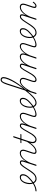

<svg xmlns="http://www.w3.org/2000/svg" viewBox="2294 -3636 1192 6156"><g transform="rotate(-90 2890.0 -558.0)"><path d="M-158 17Q-165 17 -167 11.5Q-169 6 -167.5 -0.5Q-166 -7 -161 -12.5Q-156 -18 -147 -18Q-92 -18 -32.5 -40.5Q27 -63 85.5 -100.5Q144 -138 194 -184Q241 -223 274.5 -261.5Q308 -300 326 -339Q344 -378 344 -417Q344 -449 328 -467Q312 -485 279 -485Q270 -485 266.5 -490Q263 -495 264 -502Q265 -509 271 -514Q277 -519 286 -519Q322 -519 343 -506.5Q364 -494 373.5 -471.5Q383 -449 383 -419Q383 -375 363 -331.5Q343 -288 304.5 -244.5Q266 -201 212 -156Q156 -107 93 -68Q30 -29 -34 -6Q-98 17 -158 17Z M231 18Q203 18 177.5 7.5Q152 -3 131 -22.5Q110 -42 95 -69Q80 -96 72.5 -130Q65 -164 65 -203Q65 -254 78.5 -309Q92 -364 120 -411.5Q148 -459 189.5 -489Q231 -519 287 -519Q295 -519 299 -514Q303 -509 301.5 -502Q300 -495 294 -490Q288 -485 279 -485Q242 -485 213.5 -466.5Q185 -448 163.5 -417Q142 -386 128.5 -348.5Q115 -311 107.5 -273Q100 -235 100 -203Q100 -162 110.5 -127.5Q121 -93 139 -68Q157 -43 182 -30Q207 -17 238 -17Q281 -17 318 -35Q355 -53 390 -90.5Q425 -128 464 -185Q503 -242 552 -320Q591 -382 620.5 -421.5Q650 -461 673 -481.5Q696 -502 717 -509.5Q738 -517 760 -517Q769 -517 773 -512Q777 -507 775.5 -500Q774 -493 768 -488Q762 -483 753 -483Q740 -483 724.5 -475.5Q709 -468 689 -449Q669 -430 643.5 -396Q618 -362 584 -309Q533 -225 491 -164Q449 -103 409.5 -62.5Q370 -22 327 -2Q284 18 231 18Z M1106 17Q1084 17 1066.5 8.5Q1049 0 1040.5 -17Q1032 -34 1033 -60.5Q1034 -87 1046 -124L1118 -340Q1133 -388 1131.5 -420Q1130 -452 1110.5 -468.5Q1091 -485 1054 -485Q1023 -485 986.5 -470.5Q950 -456 910 -422.5Q870 -389 829.5 -331Q789 -273 750 -184L690 0Q688 8 683.5 11.5Q679 15 668 15Q658 15 653 11Q648 7 650 0L777 -389Q793 -438 787.5 -460.5Q782 -483 754 -483Q745 -483 741 -488Q737 -493 738.5 -500Q740 -507 745.5 -512Q751 -517 760 -517Q781 -517 796 -510Q811 -503 819.5 -489Q828 -475 829 -455Q830 -435 822 -407L794 -318Q829 -378 865 -417Q901 -456 935.5 -478.5Q970 -501 1001 -510Q1032 -519 1057 -519Q1100 -519 1129.5 -500.5Q1159 -482 1167.5 -442Q1176 -402 1155 -336L1083 -119Q1065 -69 1072.5 -43.5Q1080 -18 1118 -18Q1125 -18 1128 -12.5Q1131 -7 1129.5 -0.5Q1128 6 1122.5 11.5Q1117 17 1106 17Z M1106 17Q1097 17 1093 11.5Q1089 6 1090.5 -0.5Q1092 -7 1099 -12.5Q1106 -18 1118 -18Q1148 -18 1183 -33.5Q1218 -49 1257.5 -82.5Q1297 -116 1340 -169.5Q1383 -223 1430 -299Q1437 -310 1444 -308Q1451 -306 1454 -298Q1457 -290 1450 -281Q1400 -198 1354 -141.5Q1308 -85 1266 -50.5Q1224 -16 1184 0.5Q1144 17 1106 17Z M1496 17Q1456 17 1429 1Q1402 -15 1388.5 -45.5Q1375 -76 1377.5 -119Q1380 -162 1398 -217L1480 -468H1389Q1380 -468 1378 -472.5Q1376 -477 1379 -485Q1382 -493 1386 -496.5Q1390 -500 1400 -500H1491L1561 -715Q1564 -723 1569 -726.5Q1574 -730 1585 -730Q1595 -730 1599.5 -726Q1604 -722 1601 -714L1531 -500H1659Q1670 -500 1671 -496Q1672 -492 1670 -484Q1667 -474 1662.5 -471Q1658 -468 1648 -468H1520L1439 -224Q1421 -167 1418 -128Q1415 -89 1425 -64.5Q1435 -40 1455 -29Q1475 -18 1504 -18Q1512 -18 1515.5 -12.5Q1519 -7 1518.5 -0.5Q1518 6 1512.5 11.5Q1507 17 1496 17Z M1493 17Q1484 17 1480 11.5Q1476 6 1477.5 -0.5Q1479 -7 1485.5 -12.5Q1492 -18 1504 -18Q1521 -18 1544 -30Q1567 -42 1594 -69Q1621 -96 1653 -142.5Q1685 -189 1722 -259Q1766 -340 1796.5 -390.5Q1827 -441 1851 -469Q1875 -497 1896.5 -507Q1918 -517 1943 -517Q1954 -517 1956 -512Q1958 -507 1955.5 -500Q1953 -493 1948 -488Q1943 -483 1938 -483Q1921 -483 1904.5 -473.5Q1888 -464 1868 -439Q1848 -414 1820.5 -368Q1793 -322 1754 -249Q1714 -174 1679.5 -122.5Q1645 -71 1613.5 -41Q1582 -11 1552.5 3Q1523 17 1493 17Z M2290 17Q2268 17 2250.5 8.5Q2233 0 2224.5 -17Q2216 -34 2217 -60.5Q2218 -87 2230 -124L2302 -340Q2317 -388 2315.5 -420Q2314 -452 2294.5 -468.5Q2275 -485 2238 -485Q2207 -485 2170.5 -470.5Q2134 -456 2094 -422.5Q2054 -389 2013.5 -331Q1973 -273 1934 -184L1874 0Q1872 8 1867.5 11.5Q1863 15 1852 15Q1842 15 1837 11Q1832 7 1834 0L1961 -389Q1977 -438 1971.5 -460.5Q1966 -483 1938 -483Q1929 -483 1925 -488Q1921 -493 1922.5 -500Q1924 -507 1929.5 -512Q1935 -517 1944 -517Q1965 -517 1980 -510Q1995 -503 2003.5 -489Q2012 -475 2013 -455Q2014 -435 2006 -407L1978 -318Q2013 -378 2049 -417Q2085 -456 2119.5 -478.5Q2154 -501 2185 -510Q2216 -519 2241 -519Q2284 -519 2313.5 -500.5Q2343 -482 2351.5 -442Q2360 -402 2339 -336L2267 -119Q2249 -69 2256.5 -43.5Q2264 -18 2302 -18Q2309 -18 2312 -12.5Q2315 -7 2313.5 -0.5Q2312 6 2306.5 11.5Q2301 17 2290 17Z M2289 17Q2280 17 2277 11.5Q2274 6 2276.5 -0.5Q2279 -7 2286 -12.5Q2293 -18 2302 -18Q2350 -18 2412.5 -40.5Q2475 -63 2544 -109Q2549 -112 2554 -110Q2559 -108 2562 -102.5Q2565 -97 2564 -91Q2563 -85 2557 -81Q2506 -48 2457.5 -26.5Q2409 -5 2366 6Q2323 17 2289 17Z M2541 -106Q2569 -123 2596 -143.5Q2623 -164 2647 -187Q2692 -226 2725 -263.5Q2758 -301 2775.5 -339.5Q2793 -378 2793 -417Q2793 -449 2777 -467Q2761 -485 2728 -485Q2719 -485 2715.5 -490Q2712 -495 2713 -502Q2714 -509 2720 -514Q2726 -519 2735 -519Q2771 -519 2792 -506.5Q2813 -494 2822.5 -471.5Q2832 -449 2832 -419Q2832 -376 2812.5 -333.5Q2793 -291 2756 -248.5Q2719 -206 2666 -162Q2641 -138 2613 -117Q2585 -96 2556 -77Z M2667 18Q2631 18 2602.5 2.5Q2574 -13 2554 -41.5Q2534 -70 2523.5 -108Q2513 -146 2513 -192Q2513 -236 2521.5 -281.5Q2530 -327 2548 -369.5Q2566 -412 2593 -445.5Q2620 -479 2655.5 -499Q2691 -519 2735 -519Q2744 -519 2748 -514Q2752 -509 2750.5 -502Q2749 -495 2743 -490Q2737 -485 2728 -485Q2691 -485 2662 -466.5Q2633 -448 2611.5 -416.5Q2590 -385 2576 -346Q2562 -307 2555 -267.5Q2548 -228 2548 -194Q2548 -154 2557 -122Q2566 -90 2581.5 -66.5Q2597 -43 2620.5 -30Q2644 -17 2672 -17Q2709 -17 2751 -37Q2793 -57 2841.5 -98.5Q2890 -140 2948 -204.5Q3006 -269 3074 -358Q3080 -367 3086 -363.5Q3092 -360 3093.5 -350.5Q3095 -341 3087 -329Q3018 -238 2959.5 -172.5Q2901 -107 2850.5 -64.5Q2800 -22 2755 -2Q2710 18 2667 18Z M3409 17Q3386 17 3369.5 8.5Q3353 0 3344 -17.5Q3335 -35 3336 -61Q3337 -87 3348 -124L3421 -340Q3436 -388 3434.5 -420Q3433 -452 3414 -468.5Q3395 -485 3356 -485Q3324 -485 3288.5 -467Q3253 -449 3214.5 -411.5Q3176 -374 3133.5 -312.5Q3091 -251 3043 -161L3037 -197Q3083 -287 3128 -349Q3173 -411 3215 -448Q3257 -485 3294.5 -502Q3332 -519 3364 -519Q3405 -519 3434 -500.5Q3463 -482 3471.5 -442Q3480 -402 3458 -336L3385 -121Q3369 -70 3375.5 -44Q3382 -18 3421 -18Q3428 -18 3431.5 -12.5Q3435 -7 3433.5 -0.5Q3432 6 3426 11.5Q3420 17 3409 17ZM2969 15Q2959 15 2955 11Q2951 7 2953 0L3258 -940Q3291 -1041 3327 -1087.5Q3363 -1134 3411 -1134Q3440 -1134 3458.5 -1122.5Q3477 -1111 3487 -1090Q3497 -1069 3497 -1039Q3497 -1011 3487.5 -972.5Q3478 -934 3459.5 -888Q3441 -842 3415.5 -790.5Q3390 -739 3356.5 -683.5Q3323 -628 3283 -570.5Q3243 -513 3198 -454.5Q3153 -396 3102 -338L2992 0Q2989 8 2984 11.5Q2979 15 2969 15ZM3123 -405Q3172 -466 3216 -528.5Q3260 -591 3297.5 -651.5Q3335 -712 3364.5 -769Q3394 -826 3415 -876.5Q3436 -927 3447.5 -968.5Q3459 -1010 3459 -1038Q3459 -1058 3453.5 -1071.5Q3448 -1085 3436.5 -1092Q3425 -1099 3410 -1099Q3387 -1099 3367.5 -1081.5Q3348 -1064 3330.5 -1027Q3313 -990 3293 -929Z M3410 17Q3401 17 3397 11.5Q3393 6 3394.5 -0.5Q3396 -7 3402.5 -12.5Q3409 -18 3421 -18Q3438 -18 3461 -30Q3484 -42 3511 -69Q3538 -96 3570 -142.5Q3602 -189 3639 -259Q3683 -340 3713.5 -390.5Q3744 -441 3768 -469Q3792 -497 3813.5 -507Q3835 -517 3860 -517Q3871 -517 3873 -512Q3875 -507 3872.5 -500Q3870 -493 3865 -488Q3860 -483 3855 -483Q3838 -483 3821.5 -473.5Q3805 -464 3785 -439Q3765 -414 3737.5 -368Q3710 -322 3671 -249Q3631 -174 3596.5 -122.5Q3562 -71 3530.5 -41Q3499 -11 3469.5 3Q3440 17 3410 17Z M3768 15Q3758 15 3753 11Q3748 7 3750 -1L3877 -389Q3893 -438 3887.5 -460.5Q3882 -483 3854 -483Q3846 -483 3842.5 -488Q3839 -493 3840 -500Q3841 -507 3846.5 -512Q3852 -517 3860 -517Q3880 -517 3894.5 -510.5Q3909 -504 3918.5 -490.5Q3928 -477 3929 -456.5Q3930 -436 3922 -406L3894 -321Q3929 -379 3964 -417.5Q3999 -456 4032.5 -478.5Q4066 -501 4096 -510Q4126 -519 4150 -519Q4191 -519 4219 -500.5Q4247 -482 4254.5 -441.5Q4262 -401 4240 -336L4129 0Q4126 8 4122 11.5Q4118 15 4107 15Q4097 15 4092 11Q4087 7 4089 0L4203 -340Q4219 -388 4218 -420Q4217 -452 4199 -468.5Q4181 -485 4145 -485Q4116 -485 4081.5 -470.5Q4047 -456 4008.5 -423Q3970 -390 3930 -332.5Q3890 -275 3851 -187L3790 0Q3788 8 3783 11.5Q3778 15 3768 15ZM4524 17Q4501 17 4484 8.5Q4467 0 4458 -16.5Q4449 -33 4450.5 -59.5Q4452 -86 4464 -124L4536 -340Q4552 -388 4551 -420Q4550 -452 4533 -468.5Q4516 -485 4481 -485Q4453 -485 4418 -470Q4383 -455 4344 -421Q4305 -387 4265 -328Q4225 -269 4186 -179H4169Q4202 -273 4244 -338.5Q4286 -404 4330 -444Q4374 -484 4414.5 -501.5Q4455 -519 4486 -519Q4525 -519 4552.5 -500.5Q4580 -482 4587 -441.5Q4594 -401 4572 -336L4501 -120Q4483 -69 4490 -43.5Q4497 -18 4535 -18Q4542 -18 4544.5 -12.5Q4547 -7 4545.5 -0.5Q4544 6 4538.5 11.5Q4533 17 4524 17Z M4523 17Q4514 17 4511 11.5Q4508 6 4510.5 -0.5Q4513 -7 4520 -12.5Q4527 -18 4536 -18Q4584 -18 4646.5 -40.5Q4709 -63 4778 -109Q4783 -112 4788 -110Q4793 -108 4796 -102.5Q4799 -97 4798 -91Q4797 -85 4791 -81Q4740 -48 4691.5 -26.5Q4643 -5 4600 6Q4557 17 4523 17Z M4775 -106Q4803 -123 4830 -143.5Q4857 -164 4881 -187Q4926 -226 4959 -263.5Q4992 -301 5009.5 -339.5Q5027 -378 5027 -417Q5027 -449 5011 -467Q4995 -485 4962 -485Q4953 -485 4949.5 -490Q4946 -495 4947 -502Q4948 -509 4954 -514Q4960 -519 4969 -519Q5005 -519 5026 -506.5Q5047 -494 5056.5 -471.5Q5066 -449 5066 -419Q5066 -376 5046.5 -333.5Q5027 -291 4990 -248.5Q4953 -206 4900 -162Q4875 -138 4847 -117Q4819 -96 4790 -77Z M4914 18Q4886 18 4860.5 7.5Q4835 -3 4814 -22.5Q4793 -42 4778 -69Q4763 -96 4755.5 -130Q4748 -164 4748 -203Q4748 -254 4761.5 -309Q4775 -364 4803 -411.5Q4831 -459 4872.5 -489Q4914 -519 4970 -519Q4978 -519 4982 -514Q4986 -509 4984.5 -502Q4983 -495 4977 -490Q4971 -485 4962 -485Q4925 -485 4896.5 -466.5Q4868 -448 4846.5 -417Q4825 -386 4811.5 -348.5Q4798 -311 4790.5 -273Q4783 -235 4783 -203Q4783 -162 4793.5 -127.5Q4804 -93 4822 -68Q4840 -43 4865 -30Q4890 -17 4921 -17Q4964 -17 5001 -35Q5038 -53 5073 -90.5Q5108 -128 5147 -185Q5186 -242 5235 -320Q5274 -382 5303.5 -421.5Q5333 -461 5356 -481.5Q5379 -502 5400 -509.5Q5421 -517 5443 -517Q5452 -517 5456 -512Q5460 -507 5458.5 -500Q5457 -493 5451 -488Q5445 -483 5436 -483Q5423 -483 5407.5 -475.5Q5392 -468 5372 -449Q5352 -430 5326.5 -396Q5301 -362 5267 -309Q5216 -225 5174 -164Q5132 -103 5092.5 -62.5Q5053 -22 5010 -2Q4967 18 4914 18Z M5351 15Q5341 15 5336 11Q5331 7 5333 0L5460 -389Q5476 -438 5470.5 -460.5Q5465 -483 5437 -483Q5429 -483 5425.5 -488Q5422 -493 5423 -500Q5424 -507 5429.5 -512Q5435 -517 5443 -517Q5464 -517 5479 -510Q5494 -503 5502.5 -489Q5511 -475 5512 -455Q5513 -435 5505 -407L5477 -318Q5512 -378 5548 -417Q5584 -456 5619 -478.5Q5654 -501 5685 -510Q5716 -519 5742 -519Q5784 -519 5813 -500.5Q5842 -482 5850.5 -442Q5859 -402 5838 -336L5762 -110Q5752 -79 5751 -58.5Q5750 -38 5757.5 -28.5Q5765 -19 5780 -19Q5800 -19 5819 -31Q5838 -43 5854.5 -60.5Q5871 -78 5882 -94Q5886 -100 5891 -102.5Q5896 -105 5904 -100Q5912 -95 5912.5 -89.5Q5913 -84 5908 -78Q5896 -58 5876.5 -36.5Q5857 -15 5831 0.5Q5805 16 5775 16Q5755 16 5740.5 8.5Q5726 1 5718.5 -14.5Q5711 -30 5712.5 -54Q5714 -78 5725 -113L5801 -340Q5816 -388 5814.5 -420Q5813 -452 5793.5 -468.5Q5774 -485 5737 -485Q5706 -485 5669.5 -470.5Q5633 -456 5593 -422.5Q5553 -389 5512.5 -331Q5472 -273 5433 -184L5373 0Q5371 8 5366.5 11.5Q5362 15 5351 15Z"/></g></svg>

Font: Playwrite CU Thin
Style: Regular
Weight: 250
Designer: Veronika Burian, José Scaglione
Foundry: TypeTogether
Version: Version 1.002